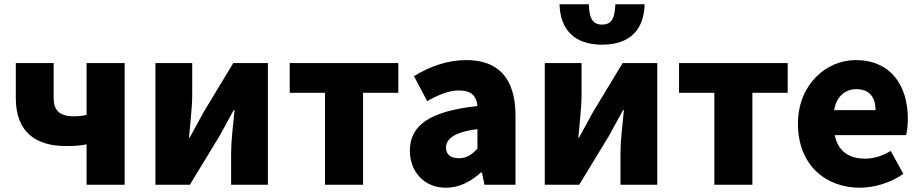

<svg xmlns="http://www.w3.org/2000/svg" viewBox="-20 -864 4308 898"><path d="M385 0H563V-569H385V-327C366 -322 349 -320 325 -320C258 -320 231 -349 231 -404V-569H54V-404C54 -243 152 -181 287 -181C334 -181 356 -183 385 -189Z M707 0H868L1008 -230C1026 -262 1054 -315 1073 -349H1077C1070 -279 1061 -204 1061 -148V0H1233V-569H1071L932 -339C915 -306 885 -254 867 -220H864C870 -289 879 -365 879 -421V-569H707Z M1500 0H1678V-430H1843V-569H1335V-430H1500Z M2066 14C2129 14 2182 -15 2229 -57H2234L2246 0H2391V-323C2391 -501 2308 -583 2161 -583C2072 -583 1991 -553 1916 -508L1978 -391C2035 -423 2082 -441 2127 -441C2185 -441 2209 -414 2213 -368C1991 -344 1897 -279 1897 -159C1897 -64 1961 14 2066 14ZM2127 -124C2090 -124 2066 -140 2066 -173C2066 -213 2102 -246 2213 -260V-169C2187 -141 2163 -124 2127 -124Z M2528 0H2689L2829 -230C2847 -262 2875 -315 2894 -349H2898C2891 -279 2882 -204 2882 -148V0H3054V-569H2892L2753 -339C2736 -306 2706 -254 2688 -220H2685C2691 -289 2700 -365 2700 -421V-569H2528ZM2796 -655C2928 -655 2992 -727 2995 -844H2858C2856 -781 2842 -749 2796 -749C2750 -749 2736 -781 2734 -844H2597C2600 -727 2665 -655 2796 -655Z M3321 0H3499V-430H3664V-569H3156V-430H3321Z M4002 14C4068 14 4146 -9 4205 -51L4146 -158C4105 -134 4067 -122 4026 -122C3954 -122 3900 -154 3884 -232H4218C4222 -246 4226 -277 4226 -309C4226 -464 4146 -583 3982 -583C3845 -583 3712 -469 3712 -285C3712 -96 3838 14 4002 14ZM3881 -349C3893 -416 3936 -447 3985 -447C4050 -447 4075 -405 4075 -349Z"/></svg>

Font: ChiuKong Gothic MN Heavy
Style: Regular
Weight: 900
Designer: Ryoko NISHIZUKA 西塚涼子 (kana, bopomofo & ideographs); Paul D. Hunt (Latin, Greek & Cyrillic); Sandoll Communications 산돌커뮤니
Foundry: Adobe
Version: Version 1.300